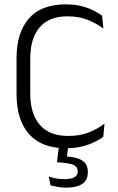

<svg xmlns="http://www.w3.org/2000/svg" viewBox="-20 -670 544 882"><path d="M285 11Q170.5 11 113.2 -54.2Q56 -119.5 56 -238.5V-401.5Q56 -520.5 112.8 -585.2Q169.5 -650 282.5 -650Q321 -650 352.5 -642.2Q384 -634.5 408.2 -622.5Q432.5 -610.5 449 -598L455 -539Q425 -561.5 384.5 -578.2Q344 -595 289.5 -595Q205.5 -595 162.2 -544.5Q119 -494 119 -400.5V-240.5Q119 -147.5 162.8 -96.5Q206.5 -45.5 293.5 -45.5Q347.5 -45.5 388.5 -62Q429.5 -78.5 460 -102L454.5 -42Q438 -29 413 -17Q388 -5 356 3Q324 11 285 11ZM251.5 -5H294.5L285 68L258 49Q264 49 271.8 48.8Q279.5 48.5 286.5 49Q336.5 52 360 69Q383.5 86 383.5 119.5V122Q383.5 157.5 357.8 174.8Q332 192 283.5 192Q263 192 244.2 188.5Q225.5 185 212 181.5L204 141Q219.5 146.5 238 149.8Q256.5 153 276.5 153Q306.5 153 321.8 144.2Q337 135.5 337 118.5V117.5Q337 96.5 318.8 88Q300.5 79.5 256.5 76.5Q252 76 248.2 75.8Q244.5 75.5 241.5 75.5Z"/></svg>

Font: Anek Devanagari Medium Light
Style: Regular
Weight: 300
Version: Version 1.003